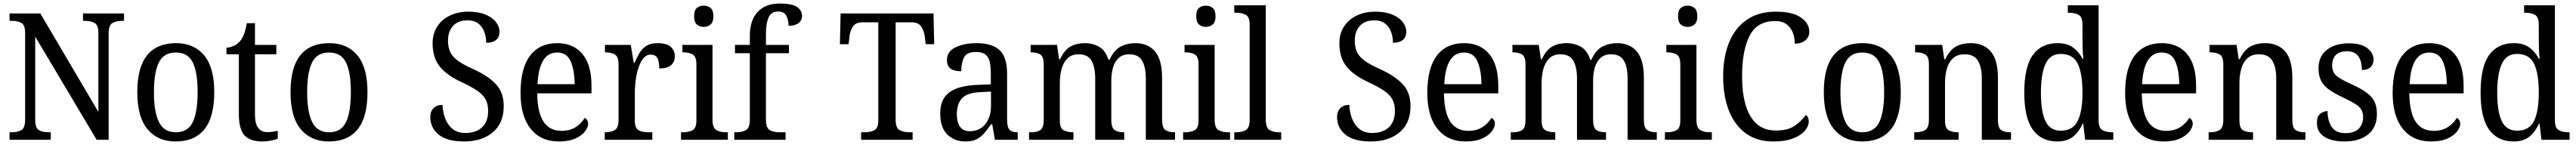

<svg xmlns="http://www.w3.org/2000/svg" viewBox="-20 -790 14560 820"><path d="M34 0V-42H47Q79 -42 100.5 -54Q122 -66 122 -114V-604Q122 -649 100.5 -660.5Q79 -672 48 -672H34V-714H208L536 -157V-604Q536 -648 514.5 -660Q493 -672 463 -672H449V-714H681V-672H668Q636 -672 615 -659.5Q594 -647 594 -600V0H526L179 -583V-114Q179 -66 200 -54Q221 -42 253 -42H267V0Z M972 10Q872 10 814 -59Q756 -128 756 -269Q756 -409 811.5 -477.5Q867 -546 975 -546Q1076 -546 1133.5 -477.5Q1191 -409 1191 -269Q1191 -128 1135.5 -59Q1080 10 972 10ZM974 -42Q1042 -42 1069.5 -99.5Q1097 -157 1097 -269Q1097 -381 1069.5 -437Q1042 -493 973 -493Q906 -493 878 -437Q850 -381 850 -269Q850 -157 878.5 -99.5Q907 -42 974 -42Z M1463 10Q1394 10 1362 -24.5Q1330 -59 1330 -145V-483H1260V-520Q1279 -521 1299 -529.5Q1319 -538 1334 -554Q1349 -571 1358.5 -595Q1368 -619 1375 -659H1421V-536H1542V-483H1421V-143Q1421 -91 1439 -67Q1457 -43 1489 -43Q1507 -43 1521.5 -45Q1536 -47 1550 -50V-6Q1538 0 1513 5Q1488 10 1463 10Z M1838 10Q1738 10 1680 -59Q1622 -128 1622 -269Q1622 -409 1677.5 -477.5Q1733 -546 1841 -546Q1942 -546 1999.5 -477.5Q2057 -409 2057 -269Q2057 -128 2001.5 -59Q1946 10 1838 10ZM1840 -42Q1908 -42 1935.5 -99.5Q1963 -157 1963 -269Q1963 -381 1935.5 -437Q1908 -493 1839 -493Q1772 -493 1744 -437Q1716 -381 1716 -269Q1716 -157 1744.5 -99.5Q1773 -42 1840 -42Z M2603 10Q2507 10 2459.5 -28.5Q2412 -67 2412 -129Q2412 -160 2430.5 -178.5Q2449 -197 2481 -197Q2483 -153 2497.5 -117Q2512 -81 2539.5 -59.5Q2567 -38 2610 -38Q2671 -38 2705 -70.5Q2739 -103 2739 -163Q2739 -201 2724.5 -228Q2710 -255 2677.5 -277Q2645 -299 2592 -324Q2508 -362 2466.5 -412.5Q2425 -463 2425 -545Q2425 -600 2451.5 -640.5Q2478 -681 2524 -702.5Q2570 -724 2628 -724Q2684 -724 2723 -708Q2762 -692 2782.5 -666Q2803 -640 2803 -612Q2803 -579 2783 -563.5Q2763 -548 2728 -548Q2728 -580 2717.5 -609Q2707 -638 2684 -656.5Q2661 -675 2622 -675Q2569 -675 2540.5 -643.5Q2512 -612 2512 -560Q2512 -521 2525.5 -494Q2539 -467 2570 -445Q2601 -423 2655 -399Q2737 -362 2782 -315Q2827 -268 2827 -190Q2827 -94 2765.5 -42Q2704 10 2603 10Z M3138 10Q3036 10 2979 -62Q2922 -134 2922 -264Q2922 -405 2976 -475.5Q3030 -546 3129 -546Q3220 -546 3271.5 -485Q3323 -424 3323 -306V-262H3016Q3018 -152 3052.5 -101Q3087 -50 3154 -50Q3202 -50 3235 -72Q3268 -94 3284 -123Q3292 -120 3298 -111.5Q3304 -103 3304 -90Q3304 -70 3286 -46.5Q3268 -23 3231.5 -6.5Q3195 10 3138 10ZM3228 -314Q3227 -395 3205 -444Q3183 -493 3129 -493Q3077 -493 3049.5 -447Q3022 -401 3018 -314Z M3398 0V-42H3401Q3432 -42 3454 -54Q3476 -66 3476 -114V-426Q3476 -471 3454 -482.5Q3432 -494 3402 -494H3399V-536H3545L3562 -434H3566Q3579 -464 3594 -489.5Q3609 -515 3633 -530.5Q3657 -546 3696 -546Q3746 -546 3770 -526Q3794 -506 3794 -472Q3794 -441 3773.5 -422Q3753 -403 3706 -403Q3706 -444 3695 -462.5Q3684 -481 3657 -481Q3633 -481 3616 -460Q3599 -439 3588.5 -406.5Q3578 -374 3573 -337.5Q3568 -301 3568 -270V-109Q3568 -64 3590 -53Q3612 -42 3642 -42H3667V0Z M3957 -638Q3934 -638 3918.5 -651.5Q3903 -665 3903 -698Q3903 -732 3918.5 -745Q3934 -758 3957 -758Q3980 -758 3996 -745Q4012 -732 4012 -698Q4012 -665 3996 -651.5Q3980 -638 3957 -638ZM3829 0V-42H3841Q3872 -42 3894 -53.5Q3916 -65 3916 -109V-426Q3916 -470 3895 -482Q3874 -494 3843 -494H3837V-536H4007V-114Q4007 -67 4028.5 -54.5Q4050 -42 4082 -42H4094V0Z M4130 0V-42H4143Q4173 -42 4195.5 -54Q4218 -66 4218 -114V-489H4134V-536H4218V-586Q4218 -676 4262.5 -723Q4307 -770 4386 -770Q4457 -770 4485 -750.5Q4513 -731 4513 -700Q4513 -674 4492.5 -659Q4472 -644 4437 -644Q4437 -674 4425 -699.5Q4413 -725 4378 -725Q4339 -725 4324 -691.5Q4309 -658 4309 -595V-536H4439V-489H4309V-114Q4309 -66 4331 -54Q4353 -42 4384 -42H4420V0Z M4847 0V-42H4867Q4898 -42 4921 -53Q4944 -64 4944 -109V-664H4856Q4816 -664 4800 -639.5Q4784 -615 4781 -582L4776 -540H4727L4731 -714H5256L5260 -540H5212L5207 -582Q5203 -615 5187 -639.5Q5171 -664 5130 -664H5042V-114Q5042 -66 5064.5 -54Q5087 -42 5118 -42H5138V0Z M5436 10Q5375 10 5334.5 -29Q5294 -68 5294 -150Q5294 -230 5346 -268Q5398 -306 5504 -310L5580 -313V-373Q5580 -410 5574.5 -437.5Q5569 -465 5551 -480.5Q5533 -496 5496 -496Q5444 -496 5428.5 -465.5Q5413 -435 5413 -387Q5373 -387 5352.5 -402Q5332 -417 5332 -450Q5332 -499 5380.5 -522.5Q5429 -546 5501 -546Q5586 -546 5629 -507Q5672 -468 5672 -373V-114Q5672 -72 5685 -57Q5698 -42 5729 -42H5732V0H5603L5588 -87H5581Q5562 -59 5543 -37Q5524 -15 5499.5 -2.5Q5475 10 5436 10ZM5461 -48Q5516 -48 5548.5 -87.5Q5581 -127 5581 -191V-272L5523 -269Q5447 -266 5417.5 -234.5Q5388 -203 5388 -145Q5388 -98 5406 -73Q5424 -48 5461 -48Z M5796 0V-42H5809Q5840 -42 5859.5 -54Q5879 -66 5879 -114V-426Q5879 -471 5858.5 -482.5Q5838 -494 5808 -494H5805V-536H5954L5966 -455H5971Q5997 -509 6031.5 -527.5Q6066 -546 6111 -546Q6156 -546 6192 -525.5Q6228 -505 6245 -452H6251Q6277 -508 6314.5 -527Q6352 -546 6397 -546Q6468 -546 6508 -499Q6548 -452 6548 -350V-114Q6548 -66 6567.5 -54Q6587 -42 6618 -42H6621V0H6456V-346Q6456 -411 6435 -447Q6414 -483 6363 -483Q6325 -483 6302.5 -462Q6280 -441 6270.5 -407.5Q6261 -374 6261 -334V-114Q6261 -66 6280.5 -54Q6300 -42 6331 -42H6334V0H6170V-346Q6170 -411 6149 -447Q6128 -483 6076 -483Q6037 -483 6013.5 -460Q5990 -437 5980 -400Q5970 -363 5970 -320V-109Q5970 -64 5992 -53Q6014 -42 6045 -42H6047V0Z M6795 -638Q6772 -638 6756.5 -651.5Q6741 -665 6741 -698Q6741 -732 6756.5 -745Q6772 -758 6795 -758Q6818 -758 6834 -745Q6850 -732 6850 -698Q6850 -665 6834 -651.5Q6818 -638 6795 -638ZM6667 0V-42H6679Q6710 -42 6732 -53.5Q6754 -65 6754 -109V-426Q6754 -470 6733 -482Q6712 -494 6681 -494H6675V-536H6845V-114Q6845 -67 6866.5 -54.5Q6888 -42 6920 -42H6932V0Z M6956 0V-42H6968Q7000 -42 7021.5 -54.5Q7043 -67 7043 -114V-650Q7043 -695 7020.5 -706.5Q6998 -718 6968 -718H6956V-760H7134V-114Q7134 -67 7155.5 -54.5Q7177 -42 7209 -42H7221V0Z M7728 10Q7632 10 7584.5 -28.5Q7537 -67 7537 -129Q7537 -160 7555.5 -178.5Q7574 -197 7606 -197Q7608 -153 7622.5 -117Q7637 -81 7664.5 -59.5Q7692 -38 7735 -38Q7796 -38 7830 -70.5Q7864 -103 7864 -163Q7864 -201 7849.5 -228Q7835 -255 7802.5 -277Q7770 -299 7717 -324Q7633 -362 7591.5 -412.5Q7550 -463 7550 -545Q7550 -600 7576.5 -640.5Q7603 -681 7649 -702.5Q7695 -724 7753 -724Q7809 -724 7848 -708Q7887 -692 7907.5 -666Q7928 -640 7928 -612Q7928 -579 7908 -563.5Q7888 -548 7853 -548Q7853 -580 7842.5 -609Q7832 -638 7809 -656.5Q7786 -675 7747 -675Q7694 -675 7665.5 -643.5Q7637 -612 7637 -560Q7637 -521 7650.5 -494Q7664 -467 7695 -445Q7726 -423 7780 -399Q7862 -362 7907 -315Q7952 -268 7952 -190Q7952 -94 7890.5 -42Q7829 10 7728 10Z M8263 10Q8161 10 8104 -62Q8047 -134 8047 -264Q8047 -405 8101 -475.5Q8155 -546 8254 -546Q8345 -546 8396.5 -485Q8448 -424 8448 -306V-262H8141Q8143 -152 8177.5 -101Q8212 -50 8279 -50Q8327 -50 8360 -72Q8393 -94 8409 -123Q8417 -120 8423 -111.5Q8429 -103 8429 -90Q8429 -70 8411 -46.5Q8393 -23 8356.5 -6.5Q8320 10 8263 10ZM8353 -314Q8352 -395 8330 -444Q8308 -493 8254 -493Q8202 -493 8174.5 -447Q8147 -401 8143 -314Z M8519 0V-42H8532Q8563 -42 8582.5 -54Q8602 -66 8602 -114V-426Q8602 -471 8581.5 -482.5Q8561 -494 8531 -494H8528V-536H8677L8689 -455H8694Q8720 -509 8754.5 -527.5Q8789 -546 8834 -546Q8879 -546 8915 -525.5Q8951 -505 8968 -452H8974Q9000 -508 9037.5 -527Q9075 -546 9120 -546Q9191 -546 9231 -499Q9271 -452 9271 -350V-114Q9271 -66 9290.5 -54Q9310 -42 9341 -42H9344V0H9179V-346Q9179 -411 9158 -447Q9137 -483 9086 -483Q9048 -483 9025.5 -462Q9003 -441 8993.5 -407.5Q8984 -374 8984 -334V-114Q8984 -66 9003.5 -54Q9023 -42 9054 -42H9057V0H8893V-346Q8893 -411 8872 -447Q8851 -483 8799 -483Q8760 -483 8736.5 -460Q8713 -437 8703 -400Q8693 -363 8693 -320V-109Q8693 -64 8715 -53Q8737 -42 8768 -42H8770V0Z M9518 -638Q9495 -638 9479.5 -651.5Q9464 -665 9464 -698Q9464 -732 9479.5 -745Q9495 -758 9518 -758Q9541 -758 9557 -745Q9573 -732 9573 -698Q9573 -665 9557 -651.5Q9541 -638 9518 -638ZM9390 0V-42H9402Q9433 -42 9455 -53.5Q9477 -65 9477 -109V-426Q9477 -470 9456 -482Q9435 -494 9404 -494H9398V-536H9568V-114Q9568 -67 9589.5 -54.5Q9611 -42 9643 -42H9655V0Z M10002 10Q9910 10 9847 -36Q9784 -82 9751.5 -164.5Q9719 -247 9719 -358Q9719 -467 9752.5 -549.5Q9786 -632 9852.5 -678Q9919 -724 10017 -724Q10111 -724 10158.5 -691Q10206 -658 10206 -611Q10206 -580 10183 -561.5Q10160 -543 10124 -543Q10124 -574 10113.5 -603.5Q10103 -633 10078.5 -652Q10054 -671 10012 -671Q9912 -671 9869 -588.5Q9826 -506 9826 -358Q9826 -265 9846 -196.5Q9866 -128 9908 -90Q9950 -52 10017 -52Q10085 -52 10123.5 -78.5Q10162 -105 10186 -140Q10203 -129 10203 -102Q10203 -78 10182 -52Q10161 -26 10116.5 -8Q10072 10 10002 10Z M10504 10Q10404 10 10346 -59Q10288 -128 10288 -269Q10288 -409 10343.5 -477.5Q10399 -546 10507 -546Q10608 -546 10665.5 -477.5Q10723 -409 10723 -269Q10723 -128 10667.5 -59Q10612 10 10504 10ZM10506 -42Q10574 -42 10601.5 -99.5Q10629 -157 10629 -269Q10629 -381 10601.5 -437Q10574 -493 10505 -493Q10438 -493 10410 -437Q10382 -381 10382 -269Q10382 -157 10410.5 -99.5Q10439 -42 10506 -42Z M10799 0V-42H10807Q10838 -42 10860 -54Q10882 -66 10882 -114V-426Q10882 -471 10860.5 -482.5Q10839 -494 10809 -494H10804V-536H10957L10969 -455H10974Q11001 -509 11036 -527.5Q11071 -546 11118 -546Q11191 -546 11231.5 -499Q11272 -452 11272 -350V-114Q11272 -66 11291 -54Q11310 -42 11341 -42H11346V0H11181V-346Q11181 -410 11159 -446.5Q11137 -483 11084 -483Q11042 -483 11017.5 -460Q10993 -437 10983 -400Q10973 -363 10973 -320V-109Q10973 -64 10994 -53Q11015 -42 11045 -42H11050V0Z M11608 10Q11518 10 11469.5 -56.5Q11421 -123 11421 -267Q11421 -412 11469.5 -479Q11518 -546 11609 -546Q11663 -546 11696.5 -521.5Q11730 -497 11750 -458H11755Q11752 -482 11751 -511.5Q11750 -541 11750 -566V-650Q11750 -695 11727.5 -706.5Q11705 -718 11675 -718H11667V-760H11841V-110Q11841 -66 11863 -54Q11885 -42 11916 -42H11924V0H11765L11754 -91H11751Q11730 -44 11696.5 -17Q11663 10 11608 10ZM11627 -51Q11696 -51 11723 -106Q11750 -161 11750 -267Q11750 -373 11723.5 -429Q11697 -485 11626 -485Q11567 -485 11541 -428.5Q11515 -372 11515 -266Q11515 -158 11541 -104.5Q11567 -51 11627 -51Z M12207 10Q12105 10 12048 -62Q11991 -134 11991 -264Q11991 -405 12045 -475.5Q12099 -546 12198 -546Q12289 -546 12340.5 -485Q12392 -424 12392 -306V-262H12085Q12087 -152 12121.5 -101Q12156 -50 12223 -50Q12271 -50 12304 -72Q12337 -94 12353 -123Q12361 -120 12367 -111.5Q12373 -103 12373 -90Q12373 -70 12355 -46.5Q12337 -23 12300.5 -6.5Q12264 10 12207 10ZM12297 -314Q12296 -395 12274 -444Q12252 -493 12198 -493Q12146 -493 12118.5 -447Q12091 -401 12087 -314Z M12463 0V-42H12471Q12502 -42 12524 -54Q12546 -66 12546 -114V-426Q12546 -471 12524.5 -482.5Q12503 -494 12473 -494H12468V-536H12621L12633 -455H12638Q12665 -509 12700 -527.5Q12735 -546 12782 -546Q12855 -546 12895.5 -499Q12936 -452 12936 -350V-114Q12936 -66 12955 -54Q12974 -42 13005 -42H13010V0H12845V-346Q12845 -410 12823 -446.5Q12801 -483 12748 -483Q12706 -483 12681.5 -460Q12657 -437 12647 -400Q12637 -363 12637 -320V-109Q12637 -64 12658 -53Q12679 -42 12709 -42H12714V0Z M13231 10Q13159 10 13117 -16.5Q13075 -43 13075 -95Q13075 -134 13095.5 -148Q13116 -162 13135 -162Q13135 -109 13158 -73Q13181 -37 13236 -37Q13285 -37 13310.5 -61.5Q13336 -86 13336 -128Q13336 -152 13326.5 -169Q13317 -186 13293 -201.5Q13269 -217 13226 -237Q13177 -260 13145.5 -282Q13114 -304 13099 -332.5Q13084 -361 13084 -404Q13084 -472 13131.5 -508.5Q13179 -545 13256 -545Q13325 -545 13360 -517.5Q13395 -490 13395 -453Q13395 -426 13378 -410Q13361 -394 13329 -394Q13329 -445 13308.5 -472.5Q13288 -500 13246 -500Q13201 -500 13181 -478Q13161 -456 13161 -420Q13161 -381 13187 -360Q13213 -339 13274 -312Q13347 -279 13380.5 -244Q13414 -209 13414 -146Q13414 -70 13364.5 -30Q13315 10 13231 10Z M13719 10Q13617 10 13560 -62Q13503 -134 13503 -264Q13503 -405 13557 -475.5Q13611 -546 13710 -546Q13801 -546 13852.5 -485Q13904 -424 13904 -306V-262H13597Q13599 -152 13633.5 -101Q13668 -50 13735 -50Q13783 -50 13816 -72Q13849 -94 13865 -123Q13873 -120 13879 -111.5Q13885 -103 13885 -90Q13885 -70 13867 -46.5Q13849 -23 13812.5 -6.5Q13776 10 13719 10ZM13809 -314Q13808 -395 13786 -444Q13764 -493 13710 -493Q13658 -493 13630.5 -447Q13603 -401 13599 -314Z M14187 10Q14097 10 14048.5 -56.5Q14000 -123 14000 -267Q14000 -412 14048.5 -479Q14097 -546 14188 -546Q14242 -546 14275.5 -521.5Q14309 -497 14329 -458H14334Q14331 -482 14330 -511.5Q14329 -541 14329 -566V-650Q14329 -695 14306.5 -706.5Q14284 -718 14254 -718H14246V-760H14420V-110Q14420 -66 14442 -54Q14464 -42 14495 -42H14503V0H14344L14333 -91H14330Q14309 -44 14275.5 -17Q14242 10 14187 10ZM14206 -51Q14275 -51 14302 -106Q14329 -161 14329 -267Q14329 -373 14302.5 -429Q14276 -485 14205 -485Q14146 -485 14120 -428.5Q14094 -372 14094 -266Q14094 -158 14120 -104.5Q14146 -51 14206 -51Z"/></svg>

Font: Noto Serif Tamil SemiCondensed
Style: Italic
Weight: 400
Width: 4
Italic angle: -12°
Designer: Indian Type Foundry, Tom Grace, and the Monotype Design Team
Foundry: Monotype Imaging Inc.
Version: Version 2.003; ttfautohint (v1.8.4.7-5d5b)